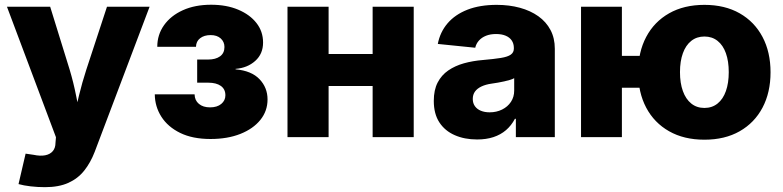

<svg xmlns="http://www.w3.org/2000/svg" viewBox="-20 -567 3239 794"><path d="M56.6 194.3 85.9 68.4 118.7 73.2Q146.5 79.1 166.7 75.2Q187 71.3 198.2 58.1Q209.5 44.9 209.5 23.4L211.4 0.5L8.8 -539.1H187.5L268.1 -278.8Q284.2 -225.1 294.7 -171.4Q305.2 -117.7 318.4 -57.6H280.8Q293.5 -117.7 306.6 -171.9Q319.8 -226.1 336.9 -278.8L422.4 -539.1H598.6L371.6 61Q354.5 105.5 328.4 138.4Q302.2 171.4 262.7 189.2Q223.1 207 166 207Q135.3 207 106.4 203.6Q77.6 200.2 56.6 194.3Z M850.6 7.8Q776.4 7.8 725.1 -17.3Q673.8 -42.5 647.2 -84.5Q620.6 -126.5 620.1 -176.8H784.7Q785.2 -151.9 802.5 -137.5Q819.8 -123 848.6 -123Q877.9 -123 895 -137.2Q912.1 -151.4 912.1 -172.9Q912.1 -198.2 893.3 -211.7Q874.5 -225.1 840.8 -225.1H795.4V-320.8H840.8Q871.6 -320.8 889.9 -334Q908.2 -347.2 908.2 -372.6Q908.2 -394 892.8 -408Q877.4 -421.9 851.1 -421.9Q824.2 -421.9 807.6 -408.9Q791 -396 790.5 -373.5H630.4Q630.4 -423.3 658.2 -462.6Q686 -502 736.1 -524.7Q786.1 -547.4 853 -547.4Q916.5 -547.4 964.8 -527.1Q1013.2 -506.8 1040.5 -471.9Q1067.9 -437 1067.9 -391.1Q1067.9 -344.2 1035.6 -315.2Q1003.4 -286.1 954.1 -282.2V-280.3Q1020 -274.4 1053.2 -239.5Q1086.4 -204.6 1086.4 -155.8Q1086.4 -107.9 1056.6 -71Q1026.9 -34.2 973.9 -13.2Q920.9 7.8 850.6 7.8Z M1569.3 -343.8V-211.4H1290V-343.8ZM1338.9 -539.1V0H1168.9V-539.1ZM1690.9 -539.1V0H1521V-539.1Z M1953.1 9.8Q1900.9 9.8 1860.4 -8.1Q1819.8 -25.9 1796.9 -61Q1773.9 -96.2 1773.9 -149.9Q1773.9 -194.8 1789.8 -225.6Q1805.7 -256.3 1833.7 -275.6Q1861.8 -294.9 1898.4 -305.2Q1935.1 -315.4 1976.6 -318.8Q2022.9 -322.8 2051.3 -327.4Q2079.6 -332 2092.3 -341.1Q2105 -350.1 2105 -366.2V-368.7Q2105 -386.7 2096.2 -399.7Q2087.4 -412.6 2071 -419.4Q2054.7 -426.3 2031.2 -426.3Q2007.8 -426.3 1990 -419.2Q1972.2 -412.1 1960.7 -399.4Q1949.2 -386.7 1945.3 -369.6L1790.5 -385.3Q1799.8 -434.1 1830.8 -470.5Q1861.8 -506.8 1913.1 -526.9Q1964.4 -546.9 2034.2 -546.9Q2085.9 -546.9 2129.9 -534.9Q2173.8 -522.9 2206.3 -499.8Q2238.8 -476.6 2256.6 -442.9Q2274.4 -409.2 2274.4 -365.2V0H2113.3V-75.7H2109.4Q2094.7 -47.9 2072.5 -28.8Q2050.3 -9.8 2020.5 0Q1990.7 9.8 1953.1 9.8ZM2004.9 -102.5Q2033.2 -102.5 2056.4 -114Q2079.6 -125.5 2093 -145.8Q2106.4 -166 2106.4 -192.4V-243.7Q2099.6 -239.7 2088.9 -236.6Q2078.1 -233.4 2065.4 -230.5Q2052.7 -227.5 2039.3 -225.3Q2025.9 -223.1 2013.2 -221.2Q1988.8 -217.8 1971.2 -209.5Q1953.6 -201.2 1944.3 -188.5Q1935.1 -175.8 1935.1 -157.7Q1935.1 -140.1 1944.1 -127.7Q1953.1 -115.2 1968.8 -108.9Q1984.4 -102.5 2004.9 -102.5Z M2382.8 0V-539.1H2551.8V0ZM2502.9 -204.1V-335.9H2665.5V-204.1ZM2893.1 10.7Q2808.6 10.7 2747.1 -24.2Q2685.5 -59.1 2652.3 -121.8Q2619.1 -184.6 2619.1 -268.1Q2619.1 -351.6 2652.3 -414.3Q2685.5 -477.1 2747.1 -512Q2808.6 -546.9 2893.1 -546.9Q2977.5 -546.9 3038.8 -512Q3100.1 -477.1 3133.3 -414.3Q3166.5 -351.6 3166.5 -268.1Q3166.5 -184.6 3133.3 -121.8Q3100.1 -59.1 3038.8 -24.2Q2977.5 10.7 2893.1 10.7ZM2893.1 -120.6Q2924.8 -120.6 2947.5 -138.9Q2970.2 -157.2 2981.9 -190.4Q2993.7 -223.6 2993.7 -268.6Q2993.7 -314 2981.9 -346.9Q2970.2 -379.9 2947.5 -397.9Q2924.8 -416 2893.1 -416Q2861.3 -416 2838.6 -397.9Q2815.9 -379.9 2804 -346.9Q2792 -314 2792 -268.6Q2792 -223.6 2804 -190.4Q2815.9 -157.2 2838.6 -138.9Q2861.3 -120.6 2893.1 -120.6Z"/></svg>

Font: Inter 18pt ExtraBold
Style: Regular
Weight: 800
Designer: Rasmus Andersson
Foundry: rsms
Version: Version 4.001;git-66647c0bb